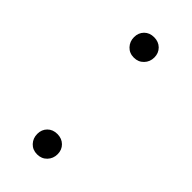

<svg xmlns="http://www.w3.org/2000/svg" viewBox="-145 -436 471 471"><g transform="rotate(45 90.0 -201.0)"><path d="M54.5 -369.1Q54.5 -384.2 64.3 -394.1Q74.1 -403.9 89.7 -403.9Q105.2 -403.9 115.2 -394.1Q125.2 -384.2 125.2 -369.1Q125.2 -354 115.2 -343.6Q105.2 -333.1 89.7 -333.1Q74.1 -333.1 64.3 -343.6Q54.5 -354 54.5 -369.1ZM54.5 -33.5Q54.5 -48.6 64.3 -58.4Q74.1 -68.2 89.7 -68.2Q105.2 -68.2 115.2 -58.4Q125.2 -48.6 125.2 -33.5Q125.2 -18.4 115.2 -7.9Q105.2 2.5 89.7 2.5Q74.1 2.5 64.3 -7.9Q54.5 -18.4 54.5 -33.5Z"/></g></svg>

Font: Emberly Black
Style: Regular
Weight: 900
Designer: Rajesh Rajput
Foundry: Rajesh Rajput
Version: Version 1.000